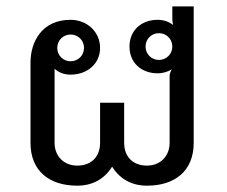

<svg xmlns="http://www.w3.org/2000/svg" viewBox="-20 -570 707 598"><path d="M200 -462.5C223.3 -462.5 241.7 -444.2 241.7 -420.8C241.7 -397.5 223.3 -379.2 200 -379.2C176.7 -379.2 158.3 -397.5 158.3 -420.8C158.3 -444.2 176.7 -462.5 200 -462.5ZM200 -508.3C110 -508.3 75 -439.2 75 -375V-125C75 -39.2 131.7 8.3 220.8 8.3C274.2 8.3 309.2 -18.3 329.2 -50.8C349.2 -18.3 384.2 8.3 437.5 8.3C526.7 8.3 583.3 -39.2 583.3 -125V-550H516.7V-512.5C516.7 -505 517.5 -498.3 519.2 -492.5C506.7 -501.7 490.8 -508.3 470.8 -508.3C420.8 -508.3 383.3 -475.8 383.3 -425C383.3 -374.2 420.8 -341.7 470.8 -341.7C488.3 -341.7 503.3 -346.7 515 -354.2C510.8 -346.7 508.3 -339.2 508.3 -333.3V-125C508.3 -85 480.8 -54.2 437.5 -54.2C394.2 -54.2 366.7 -81.7 366.7 -125V-250H291.7V-125C291.7 -81.7 264.2 -54.2 220.8 -54.2C177.5 -54.2 150 -85 150 -125V-355.8C162.5 -344.2 180 -337.5 200 -337.5C250 -337.5 291.7 -370 291.7 -420.8C291.7 -471.7 250 -508.3 200 -508.3ZM475 -466.7C498.3 -466.7 516.7 -448.3 516.7 -425C516.7 -401.7 498.3 -383.3 475 -383.3C451.7 -383.3 433.3 -401.7 433.3 -425C433.3 -448.3 451.7 -466.7 475 -466.7Z"/></svg>

Font: BoonHome
Style: Book
Weight: 400
Designer: Sungsit Sawaiwan
Foundry: Sungsit Sawaiwan
Version: Version 0.2